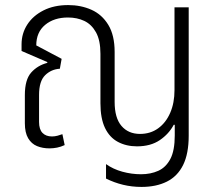

<svg xmlns="http://www.w3.org/2000/svg" viewBox="-20 -577 851 757"><path d="M538 160Q500 160 465 151.5Q430 143 398 127V70Q426 90 462.5 100Q499 110 536 110Q574 110 604 96.5Q634 83 651.5 50Q669 17 669 -43V-85H665Q646 -49 610 -24.5Q574 0 520 0Q478 0 445 -17.5Q412 -35 394 -72.5Q376 -110 376 -170V-365Q376 -418 358.5 -449.5Q341 -481 312.5 -494.5Q284 -508 248 -508Q193 -508 158 -479Q123 -450 123 -398L223 -345L216 -306Q182 -304 158 -280.5Q134 -257 134 -203V-96Q134 -67 147.5 -53Q161 -39 185 -39Q196 -39 207 -42Q218 -45 226 -48L235 -5Q220 2 205 5Q190 8 175 8Q148 8 126 -1Q104 -10 91 -32Q78 -54 78 -91V-202Q78 -263 103 -291Q128 -319 166 -329L167 -332L65 -376V-402Q65 -445 87.5 -480Q110 -515 151.5 -536Q193 -557 249 -557Q299 -557 340.5 -538.5Q382 -520 407 -479Q432 -438 432 -372V-175Q432 -112 459 -80.5Q486 -49 532 -49Q573 -49 603.5 -71Q634 -93 651 -132Q668 -171 668 -222V-548H724V-42Q724 29 702 73.5Q680 118 638 139Q596 160 538 160Z"/></svg>

Font: Noto Sans Thai SemiCondensed Light
Style: Regular
Weight: 300
Width: 4
Designer: Monotype Design Team
Foundry: Monotype Imaging Inc.
Version: Version 2.001